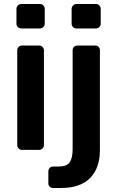

<svg xmlns="http://www.w3.org/2000/svg" viewBox="-20 -747 585 957"><path d="M86 -605Q76 -605 69 -612Q62 -619 62 -629V-702Q62 -713 69 -720Q76 -727 86 -727H178Q189 -727 196 -720Q203 -713 203 -702V-629Q203 -619 195.5 -612Q188 -605 178 -605ZM90 0Q80 0 73 -7Q66 -14 66 -24V-496Q66 -507 73 -513.5Q80 -520 90 -520H175Q185 -520 192 -513Q199 -506 199 -496V-24Q199 -14 192 -7Q185 0 175 0ZM361 -605Q351 -605 344 -612Q337 -619 337 -629V-702Q337 -712 344 -719.5Q351 -727 361 -727H458Q468 -727 475 -720Q482 -713 482 -702V-629Q482 -619 475 -612Q468 -605 458 -605ZM245 190Q234 190 227.5 183.5Q221 177 221 166V107Q221 97 227.5 90Q234 83 245 83H271Q313 83 327.5 61.5Q342 40 342 -2V-496Q342 -507 349 -513.5Q356 -520 366 -520H454Q465 -520 471.5 -513.5Q478 -507 478 -496V1Q478 91 429 140.5Q380 190 284 190Z"/></svg>

Font: Rubik AZ
Style: Regular
Weight: 500
Designer: Hubert and Fischer
Foundry: Hubert & Fischer
Version: Version 2.000